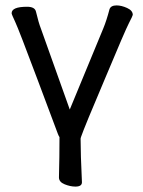

<svg xmlns="http://www.w3.org/2000/svg" viewBox="-20 -512 530 710"><path d="M259 178Q240 178 219 169.5Q198 161 198 144Q200 68 200 -5Q197 -9 194 -17Q191 -25 120 -214.5Q49 -404 36 -431.5Q23 -459 23 -463Q23 -487 80 -487Q109 -487 113 -469Q123 -427 131 -407L238 -107L362 -407Q374 -436 385 -478Q390 -492 411 -492Q429 -492 450 -482.5Q471 -473 471 -457Q471 -454 457 -427Q443 -400 369 -223Q292 -42 279 -4Q279 -1 278 0Q278 56 283 162Q283 178 259 178Z"/></svg>

Font: LXGW WenKai Lite Medium
Style: Regular
Weight: 500
Designer: LXGW / Fontworks Inc.
Foundry: LXGW / Fontworks Inc.
Version: Version 1.511; March 25, 2025